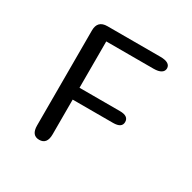

<svg xmlns="http://www.w3.org/2000/svg" viewBox="-142 -759 904 906"><g transform="rotate(30 309.5 -306.0)"><path d="M536 -587Q536 -571.5 522.2 -562.8Q508.5 -554 481.5 -554H224V-301.5H444Q491.5 -301.5 491.5 -269Q491.5 -237 444 -237H224V-47.5Q224 6.5 181.5 6.5Q139.5 6.5 139.5 -47.5V-565Q139.5 -619 193 -619H481.5Q508.5 -619 522.2 -610.8Q536 -602.5 536 -587Z"/></g></svg>

Font: Sono Monospace
Style: Regular
Weight: 400
Designer: Tyler Finck
Foundry: Tyler Finck
Version: Version 2.112